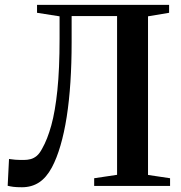

<svg xmlns="http://www.w3.org/2000/svg" viewBox="-20 -763 744 788"><path d="M70 5.5Q48 5.5 34.8 3.8Q21.5 2 11.5 -0.5L17 -110.5Q29 -108.5 42.2 -107.5Q55.5 -106.5 77.5 -106.5Q93 -106.5 106 -110Q119 -113.5 130.8 -123.2Q142.5 -133 153 -153Q174.5 -190.5 190.5 -248.2Q206.5 -306 215.5 -392.8Q224.5 -479.5 224.5 -604V-696L132 -710.5V-743H674V-710.5L587.5 -696V-45L678 -31.5V0H366.5V-31.5L460.5 -45.5V-697H274V-590Q274 -503 269 -426Q264 -349 253.8 -283.5Q243.5 -218 228.2 -165.8Q213 -113.5 193 -76Q170.5 -34 140.2 -14.2Q110 5.5 70 5.5Z"/></svg>

Font: Merriweather 96pt SemiBold
Style: Regular
Weight: 600
Version: Version 2.100